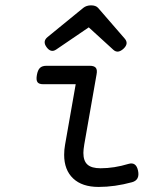

<svg xmlns="http://www.w3.org/2000/svg" viewBox="-20 -702 640 732"><path d="M157.2 -451.2Q140.6 -451.2 132.3 -443.1Q124 -435.1 120.6 -416Q117.2 -397 122.8 -388.9Q128.4 -380.9 145 -380.9H268.6L228 -149.9Q224.6 -131.3 224.6 -111.8Q224.6 -54.2 258.8 -21.7Q293 10.7 356 10.7Q417.5 10.7 483.4 -7.3Q513.7 -15.6 506.3 -51.3Q499 -85.9 469.7 -77.1Q415 -60.5 363.3 -60.5Q329.1 -60.5 313.5 -74.5Q297.9 -88.4 297.9 -119.1Q297.9 -130.9 301.3 -151.4L348.1 -418Q351.6 -436 345.2 -443.6Q338.9 -451.2 322.3 -451.2ZM297.4 -671.9 161.6 -561Q141.1 -544.4 157.7 -522Q174.3 -499.5 194.3 -513.2L318.4 -597.7L412.6 -511.7Q429.7 -496.6 451.2 -516.6Q471.7 -536.1 455.6 -554.7L354 -671.9Q345.2 -681.6 327.1 -681.6Q309.6 -681.6 297.4 -671.9Z"/></svg>

Font: Courier Prime Sans
Style: Regular
Weight: 300
Italic angle: -10°
Designer: Alan Dague-Greene
Foundry: Quote-Unquote Apps
Version: Version 3.23